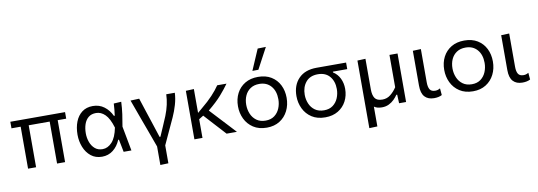

<svg xmlns="http://www.w3.org/2000/svg" viewBox="-69 -1266 5412 1933"><g transform="rotate(-10 2637.5 -299.0)"><path d="M123.5 0V-429H29.5V-496H589V-429H502V0H420V-429H205.5V0Z M879.5 11Q812.5 11 766.5 -26Q720.5 -63 696.8 -122.5Q673 -182 673 -249.5Q673 -323.5 695.8 -381.8Q718.5 -440 763.2 -474Q808 -508 873.5 -508Q940 -508 989.2 -471.2Q1038.5 -434.5 1067 -373.5H1075.5Q1080.5 -407 1083 -437.5Q1085.5 -468 1087 -496L1164 -500.5Q1161.5 -439 1152.8 -374.8Q1144 -310.5 1133 -251.5Q1145 -188.5 1156.5 -126Q1168 -63 1180 0H1100.5Q1094 -32 1088 -64Q1081.5 -96 1075 -128.5H1067.5Q1040.5 -64 992 -26.5Q943.5 11 879.5 11ZM897.5 -63Q951 -63 994 -109.5Q1037 -156 1056.5 -255.5Q1027.5 -352 986 -392.5Q944.5 -433 894 -433Q846 -433 816 -408.2Q786 -383.5 771.8 -341.8Q757.5 -300 757.5 -249Q757.5 -201.5 773 -159Q788.5 -116.5 819.5 -89.8Q850.5 -63 897.5 -63Z M1441.5 195V5.5Q1424 -43 1406 -92Q1388 -141 1371 -188L1338.5 -276Q1319 -330 1298.5 -386Q1278 -442 1258.5 -496L1347.5 -499.5Q1369 -433.5 1394.5 -355.2Q1420 -277 1443.5 -206.5L1483 -85H1491.5Q1513.5 -135 1534.5 -183.8Q1555.5 -232.5 1576.5 -282.5Q1620.5 -393.5 1623.5 -496H1711Q1708.5 -436.5 1690.2 -374.2Q1672 -312 1646.5 -256Q1616.5 -190 1585.5 -124Q1554.5 -57.5 1524 9V192Z M1824 0V-496L1906.5 -499.5V-255.5L1954 -296Q2020 -350 2067.2 -400.5Q2114.5 -451 2144.5 -496H2239.5Q2204 -446 2153.8 -388.5Q2103.5 -331 2017 -260L2103 -167.5Q2138.5 -129.5 2179 -86Q2219 -42.5 2258.5 0H2153Q2122.5 -33.5 2093.5 -65.2Q2064.5 -97 2034 -130L1952.5 -219.5L1906.5 -191V0Z M2564 11Q2482.5 11 2426.5 -25.8Q2370.5 -62.5 2342 -122Q2313.5 -181.5 2313.5 -251Q2313.5 -325.5 2343.8 -383.5Q2374 -441.5 2429.8 -474.8Q2485.5 -508 2562.5 -508Q2642 -508 2697.2 -474Q2752.5 -440 2781.8 -381.8Q2811 -323.5 2811 -251Q2811 -177.5 2781 -118Q2751 -58.5 2695.8 -23.8Q2640.5 11 2564 11ZM2564 -61Q2618.5 -61 2654.5 -88Q2690.5 -115 2708.5 -158.5Q2726.5 -202 2726.5 -251Q2726.5 -335 2682.5 -385.5Q2638.5 -436 2563.5 -436Q2509.5 -436 2472.5 -411.2Q2435.5 -386.5 2416.8 -344.8Q2398 -303 2398 -251Q2398 -202 2416.2 -158.5Q2434.5 -115 2471.5 -88Q2508.5 -61 2564 -61ZM2518.5 -577Q2541.5 -630.5 2564.5 -684Q2587.5 -737 2610 -789.5L2694 -791.5Q2665 -737.5 2636.5 -684.2Q2608 -631 2580 -578Z M3161.5 11Q3080 11 3024.2 -25.2Q2968.5 -61.5 2939.8 -121Q2911 -180.5 2911 -249.5Q2911 -361 2976.2 -428.5Q3041.5 -496 3160 -496H3462V-429H3315V-421Q3360 -393 3383.5 -344.5Q3407 -296 3407 -238Q3407 -168.5 3377.5 -112Q3348 -55.5 3292.8 -22.2Q3237.5 11 3161.5 11ZM3161.5 -61Q3216 -61 3252 -88Q3288 -115 3306 -158.2Q3324 -201.5 3324 -250Q3324 -329.5 3281.5 -379.5Q3239 -429.5 3161 -429.5Q3080 -429.5 3037.8 -378Q2995.5 -326.5 2995.5 -248.5Q2995.5 -200 3013.8 -157Q3032 -114 3069 -87.5Q3106 -61 3161.5 -61Z M3578 195V-496L3660.5 -499.5V-186Q3660.5 -127 3681.8 -96.2Q3703 -65.5 3758.5 -65.5Q3806 -65.5 3842.2 -94.8Q3878.5 -124 3905.5 -165.5V-496H3988V0H3916.5Q3915.5 -22 3914.5 -44.5Q3913.5 -66.5 3912.5 -88.5H3903.5Q3889 -66 3866 -43Q3843 -20 3811.5 -4.5Q3780 11 3741 11Q3690.5 11 3660.5 -10.5V192Z M4273.5 11Q4211.5 11 4178 -25.5Q4144.5 -62 4144.5 -139.5V-496L4227 -499V-158.5Q4227 -110.5 4242.5 -85.8Q4258 -61 4297 -61Q4310 -61 4322 -64.2Q4334 -67.5 4348 -76L4354 -6.5Q4322.5 11 4273.5 11Z M4672.5 11Q4591 11 4535 -25.8Q4479 -62.5 4450.5 -122Q4422 -181.5 4422 -251Q4422 -325.5 4452.2 -383.5Q4482.5 -441.5 4538.2 -474.8Q4594 -508 4671 -508Q4750.5 -508 4805.8 -474Q4861 -440 4890.2 -381.8Q4919.5 -323.5 4919.5 -251Q4919.5 -177.5 4889.5 -118Q4859.5 -58.5 4804.2 -23.8Q4749 11 4672.5 11ZM4672.5 -61Q4727 -61 4763 -88Q4799 -115 4817 -158.5Q4835 -202 4835 -251Q4835 -335 4791 -385.5Q4747 -436 4672 -436Q4618 -436 4581 -411.2Q4544 -386.5 4525.2 -344.8Q4506.5 -303 4506.5 -251Q4506.5 -202 4524.8 -158.5Q4543 -115 4580 -88Q4617 -61 4672.5 -61Z M5176.5 11Q5114.5 11 5081 -25.5Q5047.5 -62 5047.5 -139.5V-496L5130 -499V-158.5Q5130 -110.5 5145.5 -85.8Q5161 -61 5200 -61Q5213 -61 5225 -64.2Q5237 -67.5 5251 -76L5257 -6.5Q5225.5 11 5176.5 11Z"/></g></svg>

Font: Heraclito
Style: Regular
Weight: 400
Designer: Kostas Bartsokas (font) & Cristiano Sobral (main changes)
Foundry: Kostas Bartsokas (font) & Cristiano Sobral (main changes)
Version: Version 1.00;July 8, 2020;FontCreator 13.0.0.2655 64-bit